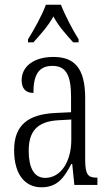

<svg xmlns="http://www.w3.org/2000/svg" viewBox="-20 -786 469 816"><path d="M99 -619V-606H122C154 -642 183 -673 207 -716C230 -673 259 -642 291 -606H314V-619C290 -657 256 -721 239 -766H175C159 -721 123 -657 99 -619ZM156 10C225 10 253 -32 283 -89H287L296 0H394V-31H391C354 -31 342 -44 342 -108V-369C342 -497 296 -544 207 -544C124 -544 72 -504 72 -445C72 -410 89 -391 122 -391C122 -466 143 -506 203 -506C264 -506 282 -461 282 -372V-309L218 -306C98 -301 40 -253 40 -148C40 -41 89 10 156 10ZM172 -30C123 -30 102 -76 102 -145C102 -225 135 -270 229 -275L283 -278V-191C283 -100 239 -30 172 -30Z"/></svg>

Font: Noto Serif Devanagari ExtraCondensed Light
Style: Regular
Weight: 300
Width: 2
Designer: Universal Thirst, Indian Type Foundry and the Monotype Design Team
Foundry: Monotype Imaging Inc.
Version: Version 2.004